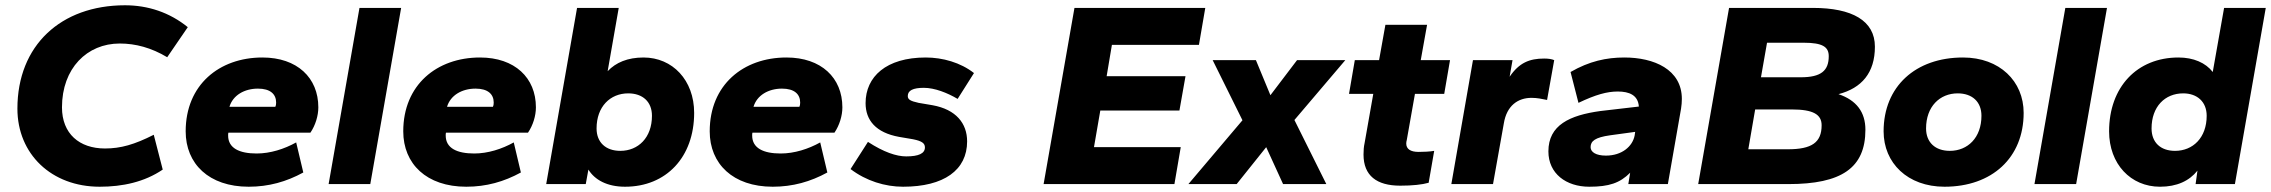

<svg xmlns="http://www.w3.org/2000/svg" viewBox="-20 -698 8611 728"><path d="M358 10C445 10 528 -8 597 -55L563 -187C490 -150 438 -135 378 -135C281 -135 215 -191 215 -291C215 -439 310 -533 434 -533C494 -533 554 -517 614 -481L692 -595C623 -651 541 -678 454 -678C211 -678 46 -526 46 -286C46 -114 175 10 358 10Z M923 10C999 10 1066 -9 1130 -44L1103 -158C1058 -133 1005 -116 953 -116C888 -116 845 -136 845 -184C845 -189 845 -192 846 -195H1157C1176 -223 1187 -259 1187 -291C1187 -403 1107 -480 975 -480C811 -480 684 -376 684 -200C684 -77 772 10 923 10ZM958 -362C1005 -362 1027 -341 1027 -309C1027 -302 1026 -297 1024 -293H850C863 -337 907 -362 958 -362Z M1384 0 1501 -668H1343L1226 0Z M1748 10C1824 10 1891 -9 1955 -44L1928 -158C1883 -133 1830 -116 1778 -116C1713 -116 1670 -136 1670 -184C1670 -189 1670 -192 1671 -195H1982C2001 -223 2012 -259 2012 -291C2012 -403 1932 -480 1800 -480C1636 -480 1509 -376 1509 -200C1509 -77 1597 10 1748 10ZM1783 -362C1830 -362 1852 -341 1852 -309C1852 -302 1851 -297 1849 -293H1675C1688 -337 1732 -362 1783 -362Z M2350 10C2506 10 2612 -102 2612 -270C2612 -394 2530 -480 2420 -480C2360 -480 2315 -461 2284 -428L2326 -668H2168L2051 0H2201L2211 -55C2235 -16 2282 10 2350 10ZM2332 -126C2277 -126 2242 -158 2242 -211C2242 -294 2294 -344 2362 -344C2417 -344 2452 -312 2452 -259C2452 -176 2400 -126 2332 -126Z M2910 10C2986 10 3053 -9 3117 -44L3090 -158C3045 -133 2992 -116 2940 -116C2875 -116 2832 -136 2832 -184C2832 -189 2832 -192 2833 -195H3144C3163 -223 3174 -259 3174 -291C3174 -403 3094 -480 2962 -480C2798 -480 2671 -376 2671 -200C2671 -77 2759 10 2910 10ZM2945 -362C2992 -362 3014 -341 3014 -309C3014 -302 3013 -297 3011 -293H2837C2850 -337 2894 -362 2945 -362Z M3404 10C3559 10 3647 -53 3647 -162C3647 -230 3605 -283 3516 -299L3463 -308C3431 -315 3422 -321 3422 -334C3422 -355 3442 -365 3483 -365C3524 -365 3572 -346 3611 -323L3673 -421C3622 -461 3554 -480 3490 -480C3340 -480 3262 -407 3262 -307C3262 -242 3301 -195 3389 -179L3442 -170C3477 -163 3487 -154 3487 -139C3487 -116 3463 -105 3416 -105C3379 -105 3331 -121 3271 -160L3205 -57C3264 -12 3336 10 3404 10Z M4433 0 4457 -140H4128L4152 -279H4452L4475 -409H4176L4196 -528H4526L4550 -668H4054L3937 0Z M5009 0 4888 -243 5081 -470H4898L4797 -337L4742 -470H4578L4691 -242L4486 0H4669L4781 -140L4845 0Z M5289 6C5336 6 5372 2 5397 -5L5418 -126C5402 -123 5376 -122 5359 -122C5328 -122 5312 -133 5312 -154C5312 -159 5313 -163 5314 -167L5345 -342H5456L5478 -470H5367L5391 -604H5233L5209 -470H5117L5095 -342H5187L5154 -155C5151 -142 5150 -127 5150 -112C5150 -32 5200 6 5289 6Z M5641 0 5682 -230C5693 -298 5736 -327 5787 -327C5808 -327 5827 -323 5846 -319L5873 -470C5864 -474 5851 -476 5835 -476C5779 -476 5740 -460 5704 -407L5715 -470H5565L5483 0Z M6006 10C6081 10 6122 -4 6161 -43L6154 0H6304L6354 -286C6356 -299 6357 -311 6357 -323C6357 -435 6251 -480 6139 -480C6071 -480 6006 -466 5935 -425L5965 -308C6030 -339 6073 -351 6114 -351C6158 -351 6191 -337 6194 -294L6048 -277C5932 -261 5851 -224 5851 -124C5851 -40 5918 10 6006 10ZM6069 -108C6032 -108 6011 -121 6011 -140C6011 -163 6028 -177 6085 -185L6180 -198L6178 -184C6170 -143 6130 -108 6069 -108Z M7053 -206C7053 -273 7019 -318 6951 -341C7039 -364 7089 -422 7089 -521C7089 -620 7002 -668 6854 -668H6536L6419 0H6761C6962 0 7053 -61 7053 -206ZM6887 -223C6887 -158 6850 -132 6759 -132H6609L6635 -283H6774C6855 -283 6887 -264 6887 -223ZM6914 -485C6914 -430 6885 -405 6808 -405H6657L6680 -536H6819C6891 -536 6914 -520 6914 -485Z M7353 10C7533 10 7653 -100 7653 -270C7653 -390 7562 -480 7423 -480C7243 -480 7122 -370 7122 -200C7122 -80 7213 10 7353 10ZM7373 -126C7318 -126 7283 -158 7283 -211C7283 -294 7335 -344 7403 -344C7458 -344 7493 -312 7493 -259C7493 -176 7441 -126 7373 -126Z M7852 0 7969 -668H7811L7694 0Z M8170 10C8234 10 8281 -12 8312 -51L8305 0H8454L8571 -668H8413L8370 -425C8343 -460 8297 -480 8240 -480C8083 -480 7977 -368 7977 -200C7977 -76 8059 10 8170 10ZM8227 -126C8172 -126 8138 -158 8138 -211C8138 -294 8189 -344 8258 -344C8311 -344 8347 -312 8347 -259C8347 -176 8295 -126 8227 -126Z"/></svg>

Font: Celebes ExtraBold
Style: Italic
Weight: 800
Italic angle: -10°
Designer: Anugrah Pasau
Foundry: Lafontype
Version: Version 1.000